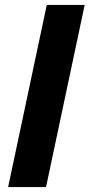

<svg xmlns="http://www.w3.org/2000/svg" viewBox="-20 -760 364 780"><path d="M13 0 170 -740H324L167 0Z"/></svg>

Font: Be Vietnam Pro
Style: Bold Italic
Weight: 700
Italic angle: -12°
Designer: Lam Bao, Tony Le, Vietanh Nguyen
Foundry: Yellow Type Foundry
Version: Version 1.002; ttfautohint (v1.8.3)